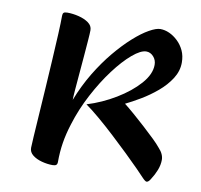

<svg xmlns="http://www.w3.org/2000/svg" viewBox="-65 -593 707 675"><g transform="rotate(10 288.0 -255.5)"><path d="M164.1 13Q145.5 13 125.7 7.7Q105.8 2.4 92.7 -8Q79.6 -18.3 79.6 -33.8Q79.6 -41.9 81.6 -73.3Q83.6 -104.7 86.6 -150.5Q89.6 -196.3 93 -249Q96.3 -301.7 99.3 -352.5Q102.3 -403.2 104.3 -444.8Q106.3 -486.4 106.3 -510.1Q106.3 -517.2 109.5 -520.6Q112.7 -524 122.7 -524Q143 -524 163.7 -518.8Q184.4 -513.7 198.9 -503.4Q213.4 -493 213.4 -477.2Q213.4 -466.3 211.4 -440.9Q209.4 -415.5 206.8 -383Q204.1 -350.6 201.3 -318.3Q198.5 -286.1 196.5 -260.8Q194.5 -235.5 194.5 -225.2Q215.2 -278.4 243 -324.5Q270.9 -370.5 301.4 -407.1Q331.9 -443.7 361.4 -470Q390.9 -496.4 415.6 -510.2Q440.2 -524 454.8 -524Q470.8 -524 487 -516.8Q503.3 -509.5 517.6 -495.9Q532 -482.2 540.8 -463.4Q549.5 -444.7 549.5 -420.7Q549.5 -390.5 532 -363.1Q514.5 -335.8 487.4 -313Q460.4 -290.2 430.8 -272.6Q401.3 -255.1 377.9 -243.8Q392.9 -232.2 413.3 -214.5Q433.6 -196.9 455 -177.4Q476.3 -157.9 494.2 -140.7Q512 -123.5 521.3 -111.8Q530.7 -101.8 535.2 -91.7Q539.7 -81.6 539.7 -71.8Q539.7 -53.7 532.4 -35Q525 -16.3 515 -1.2Q507.2 13 499.9 13Q495.1 13 484 1.2Q477.7 -5.8 457.9 -26Q438.1 -46.1 410.6 -72.7Q383.1 -99.2 352.6 -127.5Q322.2 -155.7 293.7 -179.8Q265.3 -203.8 244.8 -218.2Q297.9 -234.5 346.6 -263.9Q395.2 -293.3 426 -328.1Q456.7 -362.9 456.7 -396.2Q456.7 -413.6 445.7 -425.7Q434.7 -437.7 420.1 -437.7Q400.3 -437.7 370.5 -412.4Q340.8 -387.2 309 -344.8Q277.2 -302.5 248.9 -249Q220.6 -195.5 203.3 -139.3Q191.8 -103.3 186.5 -70Q181.2 -36.8 181.2 -0.9Q181.2 6.2 177.5 9.6Q173.7 13 164.1 13Z"/></g></svg>

Font: Briem Hand Thin
Style: Regular
Weight: 100
Designer: Gunnlaugur SE Briem, Eben Sorkin
Foundry: Sorkin Type Co.
Version: Version 1.003